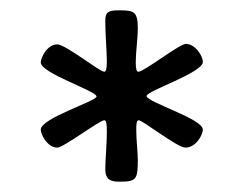

<svg xmlns="http://www.w3.org/2000/svg" viewBox="-20 -634 471 372"><path d="M59 -383C59 -373 72 -348 91 -348C103 -348 173 -401 182 -401C186 -401 187 -395 187 -378C187 -355 184 -324 184 -306C184 -285 196 -282 211 -282C244 -282 247 -286 247 -324C247 -339 244 -363 244 -382C244 -396 245 -401 249 -401C256 -401 324 -348 339 -348C360 -348 373 -373 373 -383C373 -404 264 -436 264 -448C264 -458 373 -493 373 -514C373 -526 358 -549 340 -549C328 -549 259 -495 248 -495C245 -495 243 -499 243 -513C243 -533 247 -560 247 -578C247 -612 240 -614 210 -614C189 -614 184 -610 184 -593C184 -567 187 -535 187 -514C187 -500 185 -495 182 -495C173 -495 107 -548 91 -548C71 -548 59 -522 59 -513C59 -492 167 -458 167 -447C167 -438 59 -405 59 -383Z"/></svg>

Font: OFL Sorts Mill Goudy
Style: Regular
Weight: 500
Version: Version 003.000